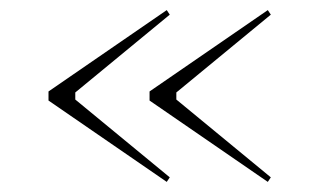

<svg xmlns="http://www.w3.org/2000/svg" viewBox="-20 -500 632 380"><path d="M310 -480 316 -471 129 -317V-303L316 -149L310 -140L76 -301V-319ZM510 -480 516 -471 329 -317V-303L516 -149L510 -140L276 -301V-319Z"/></svg>

Font: Kalnia Thin Light
Style: Regular
Weight: 300
Version: Version 1.105